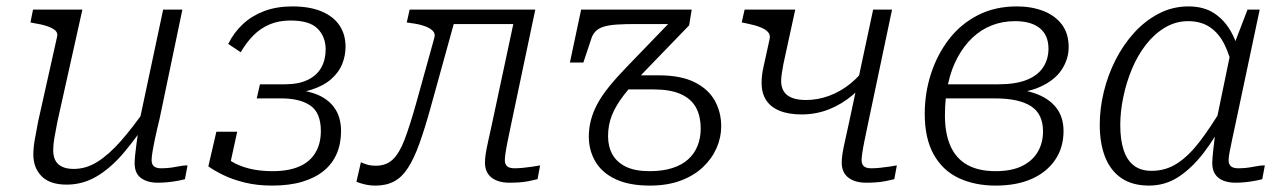

<svg xmlns="http://www.w3.org/2000/svg" viewBox="-20 -567 4007 599"><path d="M159 -187Q153 -157 149.5 -136Q146 -115 146 -98Q146 -80 152.5 -67Q159 -54 173.5 -47Q188 -40 210 -40Q249 -40 284.5 -62.5Q320 -85 357 -127Q394 -169 435 -228L447 -200Q407 -139 367 -91.5Q327 -44 283 -17.5Q239 9 188 9Q136 9 110 -17Q84 -43 84 -85Q84 -106 88.5 -131.5Q93 -157 99 -188L158 -452Q161 -464 153 -471.5Q145 -479 128 -485Q111 -491 85 -495L75 -497L83 -537H237ZM478 -197Q469 -160 463.5 -134Q458 -108 455.5 -92Q453 -76 453 -68Q453 -54 460.5 -48Q468 -42 482 -42Q507 -42 528.5 -46.5Q550 -51 565 -51L557 -8Q546 -5 532 -2.5Q518 0 503 1.5Q488 3 472 3Q440 3 420 -11.5Q400 -26 400 -58Q400 -67 401.5 -82.5Q403 -98 406 -120Q409 -142 413 -169L411 -170L489 -537H549Z M886 -503Q850 -503 821.5 -491Q793 -479 771 -457Q749 -435 731 -404L692 -430Q710 -466 738 -492Q766 -518 804.5 -532.5Q843 -547 892 -547Q946 -547 983 -531.5Q1020 -516 1039 -488Q1058 -460 1058 -421Q1058 -393 1047.5 -367Q1037 -341 1013 -320Q989 -299 951 -287Q913 -275 858 -275L898 -297L894 -267L866 -289Q920 -289 960 -275.5Q1000 -262 1022 -232.5Q1044 -203 1044 -158Q1044 -119 1030.5 -87.5Q1017 -56 990 -34Q963 -12 923 0Q883 12 829 12Q782 12 743.5 2.5Q705 -7 676.5 -21Q648 -35 630 -48L655 -156H720L694 -37Q686 -38 677.5 -45Q669 -52 665.5 -64.5Q662 -77 668 -94Q680 -77 703 -63Q726 -49 758 -41Q790 -33 830 -33Q880 -33 913.5 -47.5Q947 -62 964 -90.5Q981 -119 981 -158Q981 -215 948.5 -237.5Q916 -260 858 -260H781L791 -304H869Q912 -304 940.5 -318Q969 -332 982.5 -356.5Q996 -381 996 -413Q996 -452 971 -477.5Q946 -503 886 -503Z M1277 -240Q1258 -173 1242 -131Q1226 -89 1205.5 -69.5Q1185 -50 1153 -50Q1136 -50 1123.5 -54Q1111 -58 1106 -61L1092 0Q1101 4 1117 8Q1133 12 1152 12Q1185 12 1209.5 -1Q1234 -14 1253 -43.5Q1272 -73 1289 -120.5Q1306 -168 1325 -237L1408 -537H1258L1249 -497L1262 -495Q1286 -492 1303.5 -486Q1321 -480 1330 -471Q1339 -462 1335 -449ZM1364 -492H1591L1602 -537H1373ZM1555 -67Q1555 -75 1557 -89Q1559 -103 1563.5 -125.5Q1568 -148 1575 -181L1650 -537H1591L1515 -181Q1508 -149 1503 -126.5Q1498 -104 1495.5 -88.5Q1493 -73 1493 -60Q1493 -29 1513.5 -13Q1534 3 1569 3Q1585 3 1600 2Q1615 1 1630 -2Q1645 -5 1657 -8L1665 -51Q1654 -49 1640.5 -47Q1627 -45 1612.5 -43.5Q1598 -42 1585 -42Q1569 -42 1562 -48.5Q1555 -55 1555 -67Z M1986 -339Q1951 -302 1926.5 -270.5Q1902 -239 1889.5 -208.5Q1877 -178 1877 -142Q1877 -110 1890.5 -85.5Q1904 -61 1932.5 -47Q1961 -33 2007 -33Q2047 -33 2077 -42.5Q2107 -52 2126.5 -69.5Q2146 -87 2156 -111.5Q2166 -136 2166 -165Q2166 -206 2150.5 -233Q2135 -260 2102.5 -274Q2070 -288 2020 -288H1903L1941 -332H2035Q2104 -332 2147 -310.5Q2190 -289 2210 -253Q2230 -217 2230 -173Q2230 -138 2215.5 -105Q2201 -72 2173 -45.5Q2145 -19 2103.5 -3.5Q2062 12 2007 12Q1943 12 1900.5 -8Q1858 -28 1837.5 -63Q1817 -98 1817 -141Q1817 -167 1823.5 -192Q1830 -217 1843.5 -242.5Q1857 -268 1880.5 -297Q1904 -326 1938 -361L2077 -505L2090 -492H1963Q1930 -492 1906 -490.5Q1882 -489 1866 -484.5Q1850 -480 1840.5 -471.5Q1831 -463 1826 -450L1800 -372H1758L1793 -537H2138L2130 -488Z M2424 -367Q2421 -351 2419 -337.5Q2417 -324 2417 -314Q2417 -296 2425 -282.5Q2433 -269 2450.5 -262Q2468 -255 2494 -255Q2531 -255 2566.5 -268Q2602 -281 2633 -306Q2664 -331 2686 -365L2704 -343Q2677 -302 2642 -272Q2607 -242 2566.5 -226Q2526 -210 2481 -210Q2440 -210 2412 -221.5Q2384 -233 2370 -255Q2356 -277 2356 -308Q2356 -320 2357.5 -333Q2359 -346 2363 -363L2381 -445Q2384 -458 2376 -467Q2368 -476 2351 -482.5Q2334 -489 2309 -494L2294 -497L2303 -537H2461ZM2668 -67Q2668 -55 2675 -48.5Q2682 -42 2698 -42Q2711 -42 2725.5 -43.5Q2740 -45 2753.5 -47Q2767 -49 2778 -51L2770 -8Q2758 -5 2743 -2Q2728 1 2712.5 2Q2697 3 2682 3Q2647 3 2626.5 -13Q2606 -29 2606 -60Q2606 -73 2608.5 -88.5Q2611 -104 2616 -126.5Q2621 -149 2628 -181L2704 -537H2763L2688 -181Q2681 -148 2676.5 -125.5Q2672 -103 2670 -89Q2668 -75 2668 -67Z M3086 -33Q3136 -33 3168.5 -49Q3201 -65 3217.5 -93Q3234 -121 3234 -157Q3234 -212 3196 -236Q3158 -260 3085 -260H2908L2916 -304H3095Q3148 -304 3182.5 -317.5Q3217 -331 3234 -356.5Q3251 -382 3251 -415Q3251 -457 3224 -479Q3197 -501 3147 -501Q3108 -501 3074.5 -488Q3041 -475 3014 -449.5Q2987 -424 2967.5 -388Q2948 -352 2938 -306.5Q2928 -261 2928 -207Q2928 -150 2945.5 -111Q2963 -72 2998 -52.5Q3033 -33 3086 -33ZM3152 -547Q3198 -547 3234.5 -533Q3271 -519 3292.5 -491Q3314 -463 3314 -420Q3314 -383 3292.5 -350Q3271 -317 3225 -296Q3179 -275 3103 -275L3137 -299L3132 -267L3105 -291Q3163 -291 3206.5 -276.5Q3250 -262 3274 -232.5Q3298 -203 3298 -158Q3298 -107 3272 -68.5Q3246 -30 3199 -9Q3152 12 3086 12Q3021 12 2971 -11.5Q2921 -35 2893 -85Q2865 -135 2865 -212Q2865 -277 2884.5 -337Q2904 -397 2940.5 -444.5Q2977 -492 3030.5 -519.5Q3084 -547 3152 -547Z M3852 -376 3828 -342Q3818 -392 3800.5 -427.5Q3783 -463 3755 -482Q3727 -501 3687 -501Q3648 -501 3614.5 -481Q3581 -461 3555 -427.5Q3529 -394 3511.5 -352Q3494 -310 3484.5 -264.5Q3475 -219 3475 -177Q3475 -131 3485.5 -99Q3496 -67 3517.5 -50.5Q3539 -34 3573 -34Q3617 -34 3653 -57.5Q3689 -81 3723 -125.5Q3757 -170 3794 -232L3804 -201Q3772 -138 3735 -90Q3698 -42 3656.5 -15Q3615 12 3565 12Q3513 12 3479 -11Q3445 -34 3428 -76.5Q3411 -119 3411 -178Q3411 -228 3423.5 -280Q3436 -332 3460 -379.5Q3484 -427 3518 -464.5Q3552 -502 3595 -524.5Q3638 -547 3688 -547Q3736 -547 3769 -525Q3802 -503 3822.5 -464.5Q3843 -426 3852 -376ZM3910 -537 3838 -197Q3830 -160 3824.5 -134Q3819 -108 3816 -92Q3813 -76 3813 -68Q3813 -54 3820.5 -48Q3828 -42 3843 -42Q3867 -42 3889 -46.5Q3911 -51 3926 -51L3918 -8Q3907 -5 3893 -2.5Q3879 0 3864 1.5Q3849 3 3834 3Q3813 3 3796.5 -3.5Q3780 -10 3771 -23.5Q3762 -37 3762 -58Q3762 -72 3765.5 -103Q3769 -134 3774 -169L3771 -171L3819 -403L3824 -412L3872 -537Z"/></svg>

Font: Roboto Serif ExtraLight
Style: Italic
Weight: 250
Italic angle: -10°
Designer: Greg Gazdowicz
Foundry: Commercial Type
Version: Version 1.008